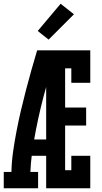

<svg xmlns="http://www.w3.org/2000/svg" viewBox="-21 -1003 541 1023"><path d="M-1 0V-87H40Q41 -142 49 -197Q57 -252 67.5 -306.5Q78 -361 90.5 -414.5Q103 -468 117 -521.5Q131 -575 146 -628.5Q161 -682 177 -735H225V-723L274 -710Q240 -599 210.5 -486.5Q181 -374 161 -260H225V-173H148Q145 -152 143.5 -130.5Q142 -109 141 -87H182V0ZM225 0V-735H460V-562H359V-639H326V-430H438V-334H326V-96H359V-173H460V0ZM238 -792 180 -838 302 -983 373 -927Z"/></svg>

Font: Iosevka Curly Slab
Style: Bold
Weight: 700
Monospace: yes
Designer: Belleve Invis
Foundry: Belleve Invis
Version: Version 22.1.2; ttfautohint (v1.8.4)